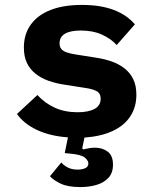

<svg xmlns="http://www.w3.org/2000/svg" viewBox="-20 -548 640 780"><path d="M307 212Q255 212 225.5 197.5Q196 183 183 168L229 112Q239 124 255.5 132.5Q272 141 295 141Q314 141 326.5 135Q339 129 339 116Q339 105 325 92.5Q311 80 264 76L243 74L256 10Q184 5 130.5 -20Q77 -45 49 -85L132 -162Q162 -129 202.5 -110.5Q243 -92 295 -92Q339 -92 364 -105.5Q389 -119 389 -147Q389 -169 372 -178Q355 -187 325 -191L242 -204Q208 -209 178 -219.5Q148 -230 125 -248Q102 -266 89.5 -292Q77 -318 77 -355Q77 -409 105 -448Q133 -487 185.5 -507.5Q238 -528 313 -528Q389 -528 442.5 -507.5Q496 -487 528 -449L454 -365Q432 -390 395 -407Q358 -424 308 -424Q266 -424 244 -411Q222 -398 222 -372Q222 -357 229.5 -348.5Q237 -340 251.5 -335Q266 -330 286 -327L368 -314Q403 -309 433 -298.5Q463 -288 486 -270Q509 -252 521.5 -226Q534 -200 534 -163Q534 -113 509.5 -75.5Q485 -38 438 -16Q391 6 323 11L314 55L318 59Q330 56 342 54Q354 52 366 52Q396 52 417.5 68Q439 84 439 121Q439 155 420 175Q401 195 371 203.5Q341 212 307 212Z"/></svg>

Font: Lilex
Style: Regular
Weight: 400
Monospace: yes
Designer: Mike Abbink, Paul van der Laan, Pieter van Rosmalen, Mikhael Khrustik
Foundry: Mikhael Khrustik
Version: Version 2.510